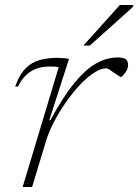

<svg xmlns="http://www.w3.org/2000/svg" viewBox="-20 -752 556 772"><path d="M216 -481.5Q209 -484 199 -484.2Q189 -484.5 180.5 -484.5Q134 -484.5 102.8 -464Q71.5 -443.5 52.5 -404H41Q58 -452.5 83 -477.2Q108 -502 140.2 -510.8Q172.5 -519.5 211.5 -519.5Q222.5 -519.5 236 -518.2Q249.5 -517 257.5 -515L178 -268.5H182.5Q234 -364 279.8 -419.2Q325.5 -474.5 368 -497.8Q410.5 -521 452.5 -521Q477.5 -521 486.2 -513.5Q495 -506 495 -490.5Q495 -478.5 488.5 -467.5Q482 -456.5 475 -449.2Q468 -442 466.5 -442Q465 -442 456.8 -447.5Q448.5 -453 438.5 -459.5Q429 -466.5 420.2 -472Q411.5 -477.5 409 -477.5Q385 -477.5 356.5 -458.5Q328 -439.5 298.8 -408Q269.5 -376.5 243 -338Q216.5 -299.5 196 -259.8Q175.5 -220 165 -185L109 0H71ZM315.5 -569 462 -732H516.5L514.5 -724L341.5 -569Z"/></svg>

Font: Newsreader 6pt ExtraLight
Style: Italic
Weight: 275
Italic angle: -17°
Designer: Hugues Gentile
Foundry: Production Type
Version: Version 1.003; ttfautohint (v1.8.3)